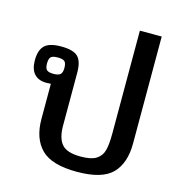

<svg xmlns="http://www.w3.org/2000/svg" viewBox="-108 -808 848 917"><g transform="rotate(15 316.0 -349.5)"><path d="M126 -185V-359Q117 -358 103 -358Q65 -358 44 -380.5Q23 -403 23 -448Q23 -498 46.5 -521Q70 -544 128 -544Q188 -544 211 -521.5Q234 -499 234 -443V-181Q234 -119 259.5 -89.5Q285 -60 353 -60Q405 -60 430 -76Q455 -92 463 -121.5Q471 -151 471 -205V-714H579V-185Q579 -88 529 -36.5Q479 15 354 15Q229 15 177.5 -37Q126 -89 126 -185ZM169 -448Q169 -472 160 -480.5Q151 -489 126 -489Q101 -489 92 -480.5Q83 -472 83 -448Q83 -425 92 -416.5Q101 -408 126 -408Q150 -408 159.5 -417Q169 -426 169 -448Z"/></g></svg>

Font: Pridi
Style: Regular
Weight: 400
Designer: Katatrad Team
Foundry: CadsonDemak
Version: Version 1.001